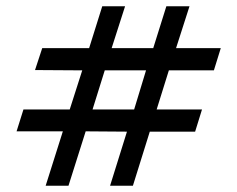

<svg xmlns="http://www.w3.org/2000/svg" viewBox="-20 -594 759 614"><path d="M126 0 181 -174H33L55 -244H203L243 -369L92 -370L115 -440H265L307 -574H380L337 -440H470L512 -574H586L543 -440H686L664 -369H520L481 -244H626L604 -173H459L405 0H332L386 -173L254 -174L199 0ZM276 -244H409L447 -369H315Z"/></svg>

Font: Alumni Sans
Style: Bold Italic
Weight: 700
Italic angle: -8°
Designer: Robert E. Leuschke
Foundry: Robert E. Leuschke
Version: Version 1.016